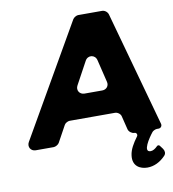

<svg xmlns="http://www.w3.org/2000/svg" viewBox="-96 -784 962 1070"><g transform="rotate(-10 385.0 -249.0)"><path d="M768 -25 588 -675C584 -689 569 -701 554 -701H418C409 -701 393 -692 388 -683L25 -52C11 -27 27 0 55 0H157C167 0 183 -9 188 -18L239 -111C243 -120 259 -129 269 -129H526C541 -129 557 -117 560 -103L579 -26C583 -12 599 0 613 0H614C625 0 631 13 624 22C599 56 580 88 576 120C567 182 612 203 652 203C689 203 725 186 755 154C765 143 764 128 755 115L740 95C736 90 728 90 724 95C711 108 698 116 685 116C640 116 690 42 714 12C719 6 733 0 740 0H750C763 0 772 -12 768 -25ZM347 -316 416 -443C432 -473 473 -468 481 -435L512 -307C518 -284 502 -264 478 -264H378C349 -264 333 -291 347 -316Z"/></g></svg>

Font: Trueno
Style: RoundBdIt
Weight: 700
Designer: Julieta Ulanovsky, Jasper
Foundry: Julieta Ulanovsky, Cannot Into Space Fonts
Version: Version 3.001